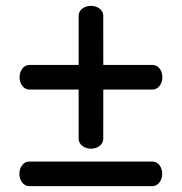

<svg xmlns="http://www.w3.org/2000/svg" viewBox="-20 -631 621 656"><path d="M501.3 5C520 4.5 534.2 -14.4 534.2 -37C534.2 -59.2 521.3 -78.4 501.3 -79.1C500.9 -79.2 79.3 -79.1 79.2 -79.1C60.6 -79.1 46.2 -59.6 46.2 -37C46.2 -14.5 60.4 5 79.2 5ZM501.8 -325C520.5 -325.5 534.8 -344.4 534.8 -367C534.8 -389.2 521.9 -408.4 501.8 -409.1C500.8 -409.2 425.2 -409.2 332.9 -409.2C332.8 -498.6 332.8 -578.1 332.8 -578.1C332.8 -596.7 313.3 -611 290.8 -611C268.2 -611 248.7 -596.9 248.7 -578V-409.2C159.3 -409.1 79.7 -409.1 79.7 -409.1C61.1 -409.1 46.8 -389.6 46.8 -367C46.8 -344.5 60.9 -325 79.8 -325H248.7V-156C249.2 -137.2 268.1 -123 290.8 -123C312.9 -123 332.1 -135.9 332.8 -156C332.9 -157 332.9 -232.7 332.9 -325Z"/></svg>

Font: Hi.
Style: Bold
Weight: 400
Designer: Mew Too, Robert Jablonski
Foundry: Cannot Into Space Fonts
Version: Version 1.996